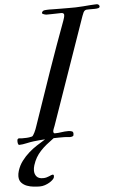

<svg xmlns="http://www.w3.org/2000/svg" viewBox="-100 -755 652 1055"><g transform="rotate(-5 226.0 -227.0)"><path d="M157.2 215.3Q155.8 220.7 148.2 228.3Q140.6 235.8 129.4 242.4Q118.2 249 104.2 253.7Q90.3 258.3 76.2 258.3Q61.5 258.3 42.2 256.3Q22.9 254.4 5.4 247.8Q-12.2 241.2 -24.4 228Q-36.6 214.8 -36.6 192.4Q-36.6 179.2 -31.7 163.1Q-22.5 133.3 -4.4 109.4Q13.7 85.4 35.6 66.2Q57.6 46.9 80.1 32.5Q102.5 18.1 120.6 7.3Q122.1 6.3 123.8 5.1Q125.5 3.9 127 2.9Q110.8 3.9 95.2 5.1Q79.6 6.3 64.5 8.3Q55.7 9.3 45.2 11.2Q34.7 13.2 24.2 15.4Q13.7 17.6 3.2 19.3Q-7.3 21 -16.6 21Q-19.5 21 -21.2 18.3Q-22.9 15.6 -23.7 12.5Q-24.4 9.3 -24.7 5.9Q-24.9 2.4 -24.9 1Q-24.9 -0.5 -24.7 -4.6Q-24.4 -8.8 -23.4 -10.3Q-20 -15.1 -15.1 -15.1Q-13.2 -15.1 -7.3 -14.4Q-1.5 -13.7 2 -13.7Q16.6 -13.7 28.1 -14.2Q39.6 -14.6 56.2 -18.6Q59.6 -19 63.7 -25.1Q67.9 -31.2 71.8 -39.3Q75.7 -47.4 79.1 -55.7Q82.5 -64 84 -69.3Q136.2 -223.1 186.5 -367.2Q236.8 -511.2 284.2 -638.7Q286.6 -646.5 289.1 -654.1Q291.5 -661.6 291.5 -669.9Q291.5 -674.3 287.6 -677.5Q283.7 -680.7 277.3 -680.7Q272.5 -680.7 263.4 -680.4Q254.4 -680.2 243.2 -679.9Q231.9 -679.7 219.5 -679.4Q207 -679.2 195.3 -679.2Q193.4 -679.2 189.5 -679.9Q185.5 -680.7 181.4 -682.1Q177.2 -683.6 174.1 -685.3Q170.9 -687 170.9 -689.5Q170.9 -694.8 175 -698.7Q179.2 -702.6 183.6 -703.6Q186.5 -704.1 191.4 -704.6Q196.3 -705.1 201.4 -705.3Q206.5 -705.6 210.7 -705.6Q214.8 -705.6 216.3 -705.6Q221.2 -705.6 227.8 -705.3Q234.4 -705.1 245.8 -705.1Q257.3 -705.1 274.7 -704.8Q292 -704.6 319.3 -704.6Q339.4 -704.6 357.7 -704.8Q376 -705.1 398.9 -707Q407.2 -707.5 418 -708.5Q428.7 -709.5 439.7 -710.2Q450.7 -710.9 460.7 -711.4Q470.7 -711.9 476.6 -711.9Q489.3 -708.5 489.3 -698.7Q489.3 -691.9 481 -689.7Q472.7 -687.5 460.4 -687.5H429.2Q419.4 -687.5 415.5 -687Q411.6 -686.5 407.2 -683.6Q402.8 -681.2 398.9 -673.6Q395 -666 391.1 -654.8L186 -67.4Q182.6 -58.6 179.2 -50Q175.8 -41.5 175.8 -36.1Q175.8 -32.2 177.5 -28.8Q179.2 -25.4 183.6 -25.4Q202.6 -25.4 220.2 -28.3Q237.8 -31.2 258.8 -31.2Q261.2 -31.2 268.1 -30.3Q274.9 -29.3 280.8 -26.4Q285.6 -23.4 285.6 -14.2Q285.6 -9.3 284.4 -5.6Q283.2 -2 280.8 -1Q276.9 0.5 273.4 1.5Q270 2.4 264.6 2.4Q262.7 2.4 258.8 2Q254.9 1.5 250.2 1.2Q245.6 1 241.2 0.5Q236.8 0 234.4 0Q219.7 0 204.8 0Q189.9 0 174.8 0.5Q151.9 17.1 133.3 32.2Q114.7 47.4 99.9 63.5Q85 79.6 74.2 97.9Q63.5 116.2 56.2 139.2Q53.7 147 52.5 154.3Q51.3 161.6 51.3 168.5Q51.3 188.5 62.3 201.4Q73.2 214.4 97.7 214.4Q107.9 214.4 116.5 212.2Q125 210 131.6 207Q138.2 204.1 143.3 201.9Q148.4 199.7 151.4 199.7Q158.2 199.7 158.2 207.5Q158.2 210.4 157.2 215.3Z"/></g></svg>

Font: IM FELL French Canon
Style: Italic
Weight: 400
Italic angle: -17°
Designer: Igino Marini
Foundry: Igino Marini
Version: 3.00